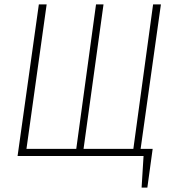

<svg xmlns="http://www.w3.org/2000/svg" viewBox="-20 -702 779 864"><path d="M704.1 -682.1 612.8 -32.2H667L643.1 142.1H617.2L626 0H59.1L154.8 -682.1H189.9L99.1 -32.2H323.2L412.1 -682.1H445.8L356 -32.2H580.1L668.9 -682.1Z"/></svg>

Font: Fira Sans Compressed UltraLight
Style: Italic
Weight: 200
Width: 3
Italic angle: -8°
Designer: Carrois Corporate & Edenspiekermann AG
Foundry: Carrois Corporate GbR & Edenspiekermann AG
Version: Version 4.203;PS 004.203;hotconv 1.0.88;makeotf.lib2.5.64775